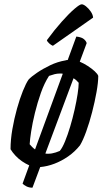

<svg xmlns="http://www.w3.org/2000/svg" viewBox="-20 -778 502 893"><path d="M131 95Q115 95 102.5 88.5Q90 82 85 76L116 -9Q100 -16 83 -27.5Q66 -39 52 -54Q38 -69 29 -84Q29 -128 37.5 -177Q46 -226 59 -272.5Q72 -319 86.5 -355Q101 -391 113 -408Q125 -421 152 -439.5Q179 -458 213.5 -474.5Q248 -491 284 -497Q287 -498 289.5 -498.5Q292 -499 295 -499Q305 -526 315 -553.5Q325 -581 335 -608Q361 -605 371.5 -595Q382 -585 383 -577L351 -491Q370 -483 388.5 -471Q407 -459 420.5 -446.5Q434 -434 437 -425Q437 -395 429 -350Q421 -305 408.5 -256.5Q396 -208 381 -166.5Q366 -125 352 -102Q328 -72 297 -50.5Q266 -29 233 -16.5Q200 -4 167 -1ZM143 -83 272 -435Q269 -436 265.5 -436Q262 -436 259 -436Q246 -436 234 -433Q222 -430 208 -425Q186 -391 170 -345.5Q154 -300 142.5 -253Q131 -206 125 -167Q119 -128 118 -107Q123 -101 129.5 -94.5Q136 -88 143 -83ZM191 -64Q194 -63 197.5 -63Q201 -63 205 -63Q213 -63 221.5 -64.5Q230 -66 239.5 -69Q249 -72 258 -76Q270 -90 282.5 -120.5Q295 -151 306.5 -189.5Q318 -228 327 -268Q336 -308 341 -341Q346 -374 346 -393Q341 -399 335 -404.5Q329 -410 322 -414ZM226 -565Q218 -568 209 -576Q200 -584 198 -591Q234 -640 267.5 -677.5Q301 -715 326 -736.5Q351 -758 360 -758Q368 -758 380 -748.5Q392 -739 402 -724.5Q412 -710 413 -696Z"/></svg>

Font: Texturina Medium 12pt Medium
Style: Italic
Weight: 500
Italic angle: -11°
Version: Version 1.002